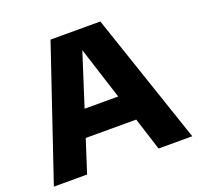

<svg xmlns="http://www.w3.org/2000/svg" viewBox="-128 -880 1054 1020"><g transform="rotate(-20 399.0 -370.0)"><path d="M8 0 258.5 -740H540L790.5 0H600L541 -185H255.5L196 0ZM303 -333H493L398 -629.5Z"/></g></svg>

Font: Encode Sans Semi Expanded ExtraBold
Style: Regular
Weight: 800
Width: 6
Designer: Multiple Designers
Foundry: Impallari Type
Version: Version 3.000; ttfautohint (v1.8.3) -l 8 -r 50 -G 200 -x 14 